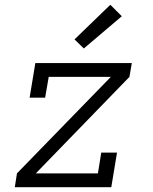

<svg xmlns="http://www.w3.org/2000/svg" viewBox="-20 -784 640 804"><path d="M42 0 51 -58 444 -462H184L169 -375H104L128 -520H532L522 -462L130 -58H390L404 -145H470L446 0ZM331 -581 292 -619 442 -764 490 -716Z"/></svg>

Font: Iosevka Etoile Light Oblique
Style: Regular
Weight: 300
Italic angle: -9°
Designer: Belleve Invis
Foundry: Belleve Invis
Version: Version 15.5.2; ttfautohint (v1.8.4)